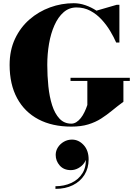

<svg xmlns="http://www.w3.org/2000/svg" viewBox="-20 -780 839 1198"><path d="M420 -294.5H790V-275H750V-145Q712.5 -117.5 679.5 -90.2Q646.5 -63 611 -40.2Q575.5 -17.5 530.8 -3.8Q486 10 425 10Q306 10 219.8 -35.5Q133.5 -81 86.8 -167.2Q40 -253.5 40 -375Q40 -466 73.5 -537.5Q107 -609 164 -658.5Q221 -708 292.5 -734Q364 -760 440 -760Q476.5 -760 512.8 -747.5Q549 -735 582 -713.5L708 -750H725V-514.5H705Q690 -549 667.2 -587Q644.5 -625 613.5 -658.5Q582.5 -692 543.5 -712.8Q504.5 -733.5 457.5 -733.5Q411 -733.5 376.8 -703.5Q342.5 -673.5 319.8 -622.5Q297 -571.5 286 -507.5Q275 -443.5 275 -375Q275 -307 281.8 -241.5Q288.5 -176 305.2 -123.5Q322 -71 351.2 -39.8Q380.5 -8.5 425 -8.5Q441.5 -8.5 456.2 -17.8Q471 -27 484 -43.2Q497 -59.5 507.2 -80.8Q517.5 -102 525 -125V-275H420ZM326 398.5V382Q380.5 382 425.5 361.2Q470.5 340.5 495.5 299.2Q520.5 258 514.5 195.5H519.5Q519.5 217.5 505.2 237.2Q491 257 468.8 269.2Q446.5 281.5 422 281.5Q378 281.5 352.8 252.8Q327.5 224 327.5 186.5Q327.5 161 341.5 139.2Q355.5 117.5 378.8 104.2Q402 91 429 91Q470.5 91 501.8 124.8Q533 158.5 533 214.5Q533 269.5 507 311Q481 352.5 434.5 375.5Q388 398.5 326 398.5Z"/></svg>

Font: Bodoni Moda 11pt Black
Style: Regular
Weight: 900
Designer: Owen Earl
Foundry: indestructible type
Version: Version 2.004